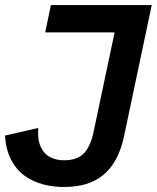

<svg xmlns="http://www.w3.org/2000/svg" viewBox="-20 -723 617 755"><path d="M237.8 12.2Q193.4 13.2 152.1 2.7Q110.8 -7.8 77.9 -31.2Q44.9 -54.7 24.2 -94Q3.4 -133.3 -0.5 -189.9L130.4 -219.7Q127 -174.3 139.9 -146Q152.8 -117.7 178 -104.7Q203.1 -91.8 236.3 -92.8Q284.7 -93.8 310.1 -120.4Q335.4 -147 347.2 -200.7L430.7 -595.7H157.7L180.2 -703.1H576.7L467.8 -187.5Q456.1 -132.8 434.8 -94.7Q413.6 -56.6 384 -33.2Q354.5 -9.8 317.4 1Q280.3 11.7 237.8 12.2Z"/></svg>

Font: Schibsted Grotesk SemiBold
Style: Italic
Weight: 600
Italic angle: -12°
Designer: Bakken & Baeck AS, Henrik Kongsvoll
Foundry: Schibsted ASA
Version: Version 1.100;gftools[0.9.25]